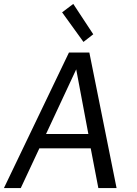

<svg xmlns="http://www.w3.org/2000/svg" viewBox="-89 -960 698 980"><path d="M285 -940 228 -897 337 -746 387 -785ZM300 -606 362 -276H146ZM506 0 367 -692H263L-69 0H17L112 -203H374L413 0Z"/></svg>

Font: Cantarell
Style: Oblique
Weight: 400
Italic angle: -8°
Designer: Dave Crossland
Version: Version 0.024